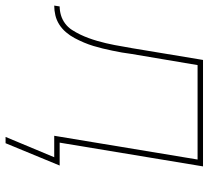

<svg xmlns="http://www.w3.org/2000/svg" viewBox="-80 -510 730 671"><g transform="rotate(90 284.5 -175.0)"><path d="M428 170 499 0H424L507 -501H177L138 -270Q136 -253 133 -236.5Q130 -220 126.5 -203Q123 -186 119 -169.5Q115 -153 110 -136.5Q105 -120 98 -103.5Q91 -87 82.5 -71Q74 -55 62 -41Q50 -27 35 -17.5Q20 -8 3 -4Q-14 0 -31 0L-28 -19Q-13 -19 2.5 -23.5Q18 -28 31.5 -38Q45 -48 54 -62Q63 -76 70 -90.5Q77 -105 82.5 -120Q88 -135 92.5 -150.5Q97 -166 100.5 -181Q104 -196 107 -211.5Q110 -227 112.5 -242.5Q115 -258 118 -273L159 -520H531L448 -19H528L450 170Z"/></g></svg>

Font: Iosevka Thin Extended Oblique
Style: Regular
Weight: 100
Width: 7
Italic angle: -9°
Monospace: yes
Designer: Belleve Invis
Foundry: Belleve Invis
Version: Version 32.5.0; ttfautohint (v1.8.4)